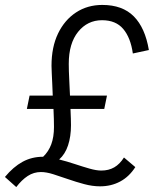

<svg xmlns="http://www.w3.org/2000/svg" viewBox="-26 -731 646 779"><path d="M380 25Q349 25 315.5 16Q282 7 250.5 -4Q219 -15 190.5 -24Q162 -33 140 -33Q111 -33 86.5 -17Q62 -1 40 28L-6 -13Q28 -54 65.5 -74.5Q103 -95 149 -95Q171 -116 182 -145.5Q193 -175 193 -216Q193 -230 192.5 -248.5Q192 -267 191 -289H83L94 -343H188Q187 -368 186 -391.5Q185 -415 184 -434Q183 -453 183 -464Q183 -540 209.5 -595Q236 -650 282.5 -680.5Q329 -711 389 -711Q471 -711 517 -664.5Q563 -618 578 -528L513 -514Q504 -578 474 -613.5Q444 -649 388 -649Q329 -649 291 -602Q253 -555 253 -472Q253 -462 253.5 -441.5Q254 -421 255.5 -395.5Q257 -370 258 -343H408L397 -289H260Q261 -268 261.5 -251Q262 -234 262 -223Q262 -177 250 -141Q238 -105 214 -84Q246 -76 277.5 -65.5Q309 -55 337 -47Q365 -39 385 -39Q415 -39 437.5 -52Q460 -65 477 -92L523 -53Q498 -14 461.5 5.5Q425 25 380 25Z"/></svg>

Font: Red Hat Mono
Style: Italic
Weight: 300
Italic angle: -12°
Monospace: yes
Designer: Pentagram, MCKL
Foundry: Pentagram, MCKL
Version: Version 1.023